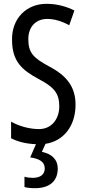

<svg xmlns="http://www.w3.org/2000/svg" viewBox="-20 -795 453 1004"><path d="M282 86C282 41 253 10 199 -1L218 -43C313 -57 375 -137 375 -247C375 -339 331 -398 238 -447C155 -492 128 -518 128 -591C128 -652 165 -696 227 -696C263 -696 302 -685 342 -663L369 -740C332 -759 281 -775 225 -775C118 -776 41 -698 43 -587C43 -474 95 -429 180 -383C262 -340 290 -308 290 -239C290 -174 251 -120 184 -120C139 -120 83 -133 38 -159V-72C75 -53 118 -43 168 -41L138 28C186 35 214 51 214 86C214 115 194 135 151 135C136 135 121 133 108 129V183C121 187 140 189 164 189C238 189 282 153 282 86Z"/></svg>

Font: Noto Sans Tamil UI ExtraCondensed
Style: Regular
Weight: 400
Width: 2
Designer: Jelle Bosma - Monotype Design Team
Foundry: Monotype Imaging Inc.
Version: Version 2.004